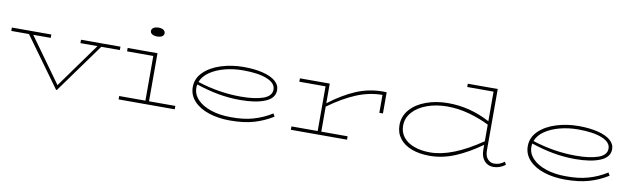

<svg xmlns="http://www.w3.org/2000/svg" viewBox="-42 -1208 5735 1731"><g transform="rotate(10 2825.5 -343.0)"><path d="M994 -440H824L497 13H490L162 -440H0V-471H361V-440H201L495 -31L789 -440H633V-471H994Z M1240 -659Q1240 -677 1257 -688.5Q1274 -700 1303 -700Q1333 -700 1349 -688.5Q1365 -677 1365 -659Q1365 -641 1349 -630Q1333 -619 1303 -619Q1274 -619 1257 -630Q1240 -641 1240 -659ZM1574 -31V0H1060V-31H1300V-440H1060V-471H1333V-31Z M2472 -91Q2390 -40 2298.5 -13.5Q2207 13 2081 13Q1974 13 1887 -15.5Q1800 -44 1749.5 -98.5Q1699 -153 1699 -226Q1699 -306 1759 -364.5Q1819 -423 1916 -453.5Q2013 -484 2121 -484Q2220 -484 2295.5 -465.5Q2371 -447 2412 -412.5Q2453 -378 2453 -330Q2453 -256 2367 -220.5Q2281 -185 2139 -185Q2036 -185 1937.5 -203Q1839 -221 1735 -256Q1732 -241 1732 -226Q1732 -165 1777 -118Q1822 -71 1901.5 -44.5Q1981 -18 2081 -18Q2197 -16 2287.5 -42Q2378 -68 2457 -118ZM1742 -280Q1940 -216 2139 -216Q2267 -216 2343.5 -243Q2420 -270 2420 -330Q2420 -388 2340.5 -420.5Q2261 -453 2121 -453Q2035 -453 1955.5 -432.5Q1876 -412 1819 -373Q1762 -334 1742 -280Z M3429 -483V-289H3396V-453Q3278 -453 3160 -404.5Q3042 -356 2910 -260V-31H3151V0H2637V-31H2877V-440H2637V-471H2910V-291Q3035 -386 3151 -435Q3267 -484 3396 -484Z M4601 -25Q4548 13 4492 13Q4441 13 4409 -23.5Q4377 -60 4377 -124V-169Q4255 -82 4140 -34Q4025 14 3908 14Q3814 14 3743 -13Q3672 -40 3633 -91Q3594 -142 3594 -212Q3594 -294 3648 -355.5Q3702 -417 3793.5 -450Q3885 -483 3994 -483Q4194 -483 4377 -385V-656H4136V-686H4410V-124Q4410 -72 4434.5 -45Q4459 -18 4493 -18Q4520 -18 4542 -26Q4564 -34 4588 -52ZM4377 -202V-354Q4293 -396 4192.5 -424Q4092 -452 3991 -452Q3891 -452 3807.5 -422Q3724 -392 3675.5 -337.5Q3627 -283 3627 -212Q3627 -154 3660.5 -110Q3694 -66 3758 -41.5Q3822 -17 3908 -17Q4108 -17 4377 -202Z M5539 -91Q5457 -40 5365.5 -13.5Q5274 13 5148 13Q5041 13 4954 -15.5Q4867 -44 4816.5 -98.5Q4766 -153 4766 -226Q4766 -306 4826 -364.5Q4886 -423 4983 -453.5Q5080 -484 5188 -484Q5287 -484 5362.5 -465.5Q5438 -447 5479 -412.5Q5520 -378 5520 -330Q5520 -256 5434 -220.5Q5348 -185 5206 -185Q5103 -185 5004.5 -203Q4906 -221 4802 -256Q4799 -241 4799 -226Q4799 -165 4844 -118Q4889 -71 4968.5 -44.5Q5048 -18 5148 -18Q5264 -16 5354.5 -42Q5445 -68 5524 -118ZM4809 -280Q5007 -216 5206 -216Q5334 -216 5410.5 -243Q5487 -270 5487 -330Q5487 -388 5407.5 -420.5Q5328 -453 5188 -453Q5102 -453 5022.5 -432.5Q4943 -412 4886 -373Q4829 -334 4809 -280Z"/></g></svg>

Font: BioRhyme Expanded ExtraLight
Style: Regular
Weight: 275
Width: 7
Designer: Aoife Mooney
Foundry: Aoife Mooney Type
Version: Version 1.000